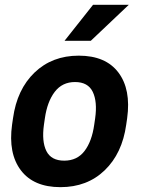

<svg xmlns="http://www.w3.org/2000/svg" viewBox="-20 -770 593 800"><path d="M367.7 -750H516.6L358.4 -600.1H249ZM34.2 -277.3Q50.8 -397.5 124 -467.8Q197.3 -538.1 308.1 -538.1Q420.4 -538.1 473.4 -467.8Q526.4 -397.5 509.8 -277.3L505.9 -250.5Q489.3 -130.9 416.3 -60.5Q343.3 9.8 231.9 9.8Q120.1 9.8 66.9 -60.5Q13.7 -130.9 30.3 -250.5ZM163.1 -250.5Q153.3 -180.7 173.3 -140.6Q193.4 -100.6 247.6 -100.6Q301.3 -100.6 332 -140.6Q362.8 -180.7 372.6 -250.5L376.5 -277.3Q386.2 -346.2 366.5 -387.2Q346.7 -428.2 292.5 -428.2Q239.3 -428.2 208 -387.2Q176.8 -346.2 167 -277.3Z"/></svg>

Font: Robert Sans ExtraBold
Style: Italic
Weight: 800
Italic angle: -8°
Designer: Christian Robertson (extended by Adam Twardoch)
Foundry: Google
Version: Version 12.135;April 2, 2019;FontCreator 11.5.0.2425 64-bit;